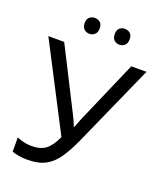

<svg xmlns="http://www.w3.org/2000/svg" viewBox="-164 -1013 952 1127"><g transform="rotate(20 312.0 -449.0)"><path d="M396 -203Q364 -132 331.5 -84.5Q299 -37 255 -13.5Q211 10 143 10Q115 10 90.5 6Q66 2 46 -5V-94Q66 -85 89 -79.5Q112 -74 137 -74Q193 -74 225.5 -98Q258 -122 286 -183L11 -714H110L309 -321Q314 -311 321 -295.5Q328 -280 333 -266H337Q341 -277 347 -292.5Q353 -308 357 -318L529 -714H624ZM185 -859Q185 -885 199 -896.5Q213 -908 232 -908Q251 -908 265 -896.5Q279 -885 279 -859Q279 -834 265 -821.5Q251 -809 232 -809Q213 -809 199 -821.5Q185 -834 185 -859ZM373 -859Q373 -885 386.5 -896.5Q400 -908 419 -908Q438 -908 452 -896.5Q466 -885 466 -859Q466 -834 452 -821.5Q438 -809 419 -809Q400 -809 386.5 -821.5Q373 -834 373 -859Z"/></g></svg>

Font: Go Noto Current
Style: Regular
Weight: 400
Designer: Monotype Design Team
Foundry: Monotype Imaging Inc.
Version: Version 2.007; ttfautohint (v1.8) -l 8 -r 50 -G 200 -x 14 -D